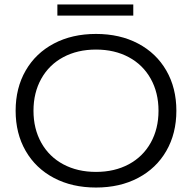

<svg xmlns="http://www.w3.org/2000/svg" viewBox="-20 -830 860 860"><path d="M770 -334Q770 -232 725 -154Q680 -76 598.5 -33Q517 10 410 10Q303 10 221.5 -33Q140 -76 95 -154Q50 -232 50 -334Q50 -436 95 -514Q140 -592 221.5 -635Q303 -678 410 -678Q517 -678 598.5 -635Q680 -592 725 -514Q770 -436 770 -334ZM690 -334Q690 -415 655 -477.5Q620 -540 556.5 -574Q493 -608 410 -608Q327 -608 263.5 -574Q200 -540 165 -477.5Q130 -415 130 -334Q130 -253 165 -190.5Q200 -128 263.5 -94Q327 -60 410 -60Q493 -60 556.5 -94Q620 -128 655 -190.5Q690 -253 690 -334ZM237 -810H577V-760H237Z"/></svg>

Font: Madhuban Light
Style: Regular
Weight: 300
Designer: jaikishan Patel
Foundry: MagicType
Version: Version 1.000